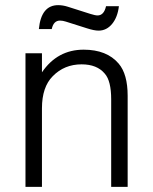

<svg xmlns="http://www.w3.org/2000/svg" viewBox="-20 -726 594 746"><path d="M79 -519H143V-445Q203 -533 305 -533Q395 -533 441 -479Q476 -438 476 -354V0H412V-340Q412 -412 387 -440Q357 -476 297 -476Q230 -476 185 -430Q143 -388 143 -305V0H79ZM392 -702H442Q437 -659 415.5 -633Q394 -607 363 -607Q346 -607 318 -616L236 -642Q224 -646 213 -646Q188 -646 181 -613H131Q140 -706 206 -706Q224 -706 243 -700L331 -672Q350 -666 359 -666Q384 -666 392 -702Z"/></svg>

Font: Almarai Light
Style: Regular
Weight: 300
Designer: Boutros International 2019
Foundry: Created by Boutros International 2019
Version: Version 1.10